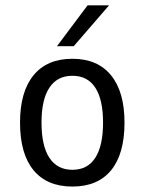

<svg xmlns="http://www.w3.org/2000/svg" viewBox="-20 -684 540 716"><path d="M250 -401.4Q193.4 -401.4 164.1 -356.9Q134.8 -312.5 134.8 -226.6Q134.8 -140.6 164.1 -95.7Q193.4 -50.8 250 -50.8Q306.6 -50.8 335.4 -95.7Q364.3 -140.6 364.3 -226.6Q364.3 -312.5 335.4 -356.9Q306.6 -401.4 250 -401.4ZM250 -464.8Q343.8 -464.8 394 -403.3Q444.3 -341.8 444.3 -226.6Q444.3 -110.4 394.5 -49.3Q344.7 11.7 250 11.7Q155.3 11.7 105 -49.3Q54.7 -110.4 54.7 -226.6Q54.7 -341.8 105 -403.3Q155.3 -464.8 250 -464.8ZM306.6 -664.1H386.7L254.9 -511.7H192.4Z"/></svg>

Font: BabelStone Xiangqi
Style: Regular
Weight: 400
Designer: Andrew West
Foundry: BabelStone
Version: Version 11.000 June 09, 2018